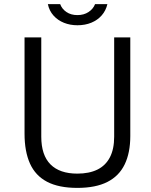

<svg xmlns="http://www.w3.org/2000/svg" viewBox="-20 -905 734 935"><path d="M614.5 -243Q614.5 -161 587.2 -104.5Q560 -48 503 -19Q446 10 356.5 10Q266 10 209.2 -19.8Q152.5 -49.5 126 -108.5Q99.5 -167.5 99.5 -254V-723H181V-239.5Q181 -149.5 225.8 -104.5Q270.5 -59.5 356.5 -59.5Q414.5 -59.5 454.5 -79.2Q494.5 -99 515.2 -139Q536 -179 536 -239.5V-723H614.5ZM503 -885Q495.5 -853 475.2 -830Q455 -807 424.8 -794.5Q394.5 -782 357 -782Q321.5 -782 291.5 -794Q261.5 -806 240.8 -829Q220 -852 213 -885H273Q281.5 -861.5 303.5 -846.5Q325.5 -831.5 357 -831.5Q388.5 -831.5 411.2 -846.5Q434 -861.5 443 -885Z"/></svg>

Font: Public Sans Light
Style: Regular
Weight: 300
Designer: The Public Sans Project Authors: Dan O. Williams and USWDS (Libre Franklin designed by Pablo Impallari and Rodrigo Fuenz
Version: Version 1.007